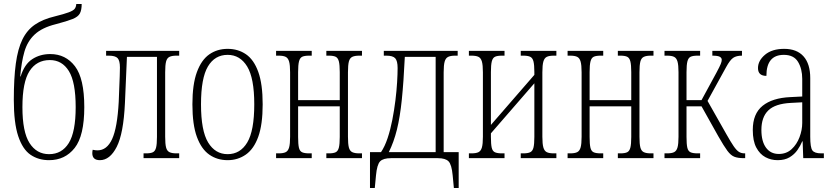

<svg xmlns="http://www.w3.org/2000/svg" viewBox="-20 -790 4156 959"><path d="M225 10Q172 10 132.5 -17Q93 -44 71 -110Q49 -176 49 -291Q49 -399 59 -472.5Q69 -546 92 -593Q115 -640 154.5 -667Q194 -694 253 -708Q301 -720 323.5 -728.5Q346 -737 353 -746Q360 -755 361 -770H388Q388 -740 379 -723Q370 -706 342.5 -695Q315 -684 258 -669Q190 -652 153.5 -618Q117 -584 102 -532Q87 -480 81 -408H83Q102 -469 141 -494.5Q180 -520 231 -520Q308 -520 354.5 -459Q401 -398 401 -255Q401 -112 353 -51Q305 10 225 10ZM225 -20Q289 -20 323.5 -75.5Q358 -131 358 -255Q358 -380 324 -435Q290 -490 229 -490Q163 -490 127.5 -435Q92 -380 92 -255Q92 -131 127.5 -75.5Q163 -20 225 -20Z M479 10Q441 10 441 -25Q441 -29 441.5 -33.5Q442 -38 443 -42Q456 -39 467 -39Q514 -39 540 -95.5Q566 -152 573 -281Q574 -311 575.5 -345.5Q577 -380 578 -409.5Q579 -439 579 -453Q579 -487 567.5 -499.5Q556 -512 523 -512H510V-536H875V-512H861Q839 -512 826.5 -506Q814 -500 809.5 -482.5Q805 -465 805 -429V-107Q805 -71 809.5 -53.5Q814 -36 826.5 -30Q839 -24 861 -24H875V0H697V-24H710Q732 -24 743.5 -29.5Q755 -35 759.5 -52.5Q764 -70 764 -106V-506H614L604 -275Q597 -123 563 -56.5Q529 10 479 10Z M1117 10Q1065 10 1025.5 -17.5Q986 -45 963.5 -106Q941 -167 941 -269Q941 -369 963.5 -430Q986 -491 1025.5 -518.5Q1065 -546 1117 -546Q1169 -546 1208.5 -519Q1248 -492 1270 -431Q1292 -370 1292 -269Q1292 -168 1270 -107Q1248 -46 1208 -18Q1168 10 1117 10ZM1117 -20Q1180 -20 1215 -78.5Q1250 -137 1250 -269Q1250 -400 1214.5 -458Q1179 -516 1117 -516Q1053 -516 1018.5 -458Q984 -400 984 -269Q984 -137 1019.5 -78.5Q1055 -20 1117 -20Z M1359 0V-24H1372Q1395 -24 1407 -30Q1419 -36 1424 -53.5Q1429 -71 1429 -107V-429Q1429 -465 1424 -482.5Q1419 -500 1407 -506Q1395 -512 1372 -512H1359V-536H1537V-512H1524Q1501 -512 1489.5 -506.5Q1478 -501 1473.5 -483.5Q1469 -466 1469 -430V-290H1677V-430Q1677 -466 1672.5 -483.5Q1668 -501 1656.5 -506.5Q1645 -512 1623 -512H1610V-536H1788V-512H1774Q1752 -512 1739.5 -506Q1727 -500 1722.5 -482.5Q1718 -465 1718 -429V-107Q1718 -71 1722.5 -53.5Q1727 -36 1739.5 -30Q1752 -24 1774 -24H1788V0H1610V-24H1623Q1645 -24 1656.5 -29.5Q1668 -35 1672.5 -52.5Q1677 -70 1677 -106V-259H1469V-106Q1469 -70 1473 -52.5Q1477 -35 1489 -29.5Q1501 -24 1524 -24H1537V0Z M1828 149V-30H1883Q1902 -58 1916 -100Q1930 -142 1939.5 -191Q1949 -240 1955 -288.5Q1961 -337 1963.5 -379.5Q1966 -422 1966 -450Q1966 -486 1954 -499Q1942 -512 1910 -512H1897V-536H2266V-512H2253Q2231 -512 2218.5 -506Q2206 -500 2201 -482.5Q2196 -465 2196 -429V-30H2271V149H2247L2241 86Q2236 32 2220.5 16Q2205 0 2167 0H1933Q1894 0 1878.5 16Q1863 32 1858 86L1852 149ZM1922 -30H2156V-506H2002Q1996 -380 1987 -292.5Q1978 -205 1962.5 -142.5Q1947 -80 1922 -30Z M2322 0V-24H2335Q2358 -24 2370 -30Q2382 -36 2387 -53.5Q2392 -71 2392 -107V-429Q2392 -465 2387 -482.5Q2382 -500 2370 -506Q2358 -512 2335 -512H2322V-536H2500V-512H2487Q2464 -512 2452.5 -506.5Q2441 -501 2436.5 -483.5Q2432 -466 2432 -430V-166L2649 -416V-430Q2649 -466 2644.5 -483.5Q2640 -501 2628 -506.5Q2616 -512 2594 -512H2581V-536H2759V-512H2746Q2723 -512 2711 -506Q2699 -500 2694 -482.5Q2689 -465 2689 -429V-107Q2689 -71 2694 -53.5Q2699 -36 2711 -30Q2723 -24 2746 -24H2759V0H2581V-24H2594Q2616 -24 2628 -29.5Q2640 -35 2644.5 -52.5Q2649 -70 2649 -106V-374L2432 -124V-106Q2432 -70 2436 -52.5Q2440 -35 2452 -29.5Q2464 -24 2487 -24H2500V0Z M2815 0V-24H2828Q2851 -24 2863 -30Q2875 -36 2880 -53.5Q2885 -71 2885 -107V-429Q2885 -465 2880 -482.5Q2875 -500 2863 -506Q2851 -512 2828 -512H2815V-536H2993V-512H2980Q2957 -512 2945.5 -506.5Q2934 -501 2929.5 -483.5Q2925 -466 2925 -430V-290H3133V-430Q3133 -466 3128.5 -483.5Q3124 -501 3112.5 -506.5Q3101 -512 3079 -512H3066V-536H3244V-512H3230Q3208 -512 3195.5 -506Q3183 -500 3178.5 -482.5Q3174 -465 3174 -429V-107Q3174 -71 3178.5 -53.5Q3183 -36 3195.5 -30Q3208 -24 3230 -24H3244V0H3066V-24H3079Q3101 -24 3112.5 -29.5Q3124 -35 3128.5 -52.5Q3133 -70 3133 -106V-259H2925V-106Q2925 -70 2929 -52.5Q2933 -35 2945 -29.5Q2957 -24 2980 -24H2993V0Z M3299 0V-24H3312Q3335 -24 3347 -30Q3359 -36 3364 -53.5Q3369 -71 3369 -107V-429Q3369 -465 3364 -482.5Q3359 -500 3347 -506Q3335 -512 3312 -512H3299V-536H3477V-512H3464Q3441 -512 3429.5 -506.5Q3418 -501 3413.5 -483.5Q3409 -466 3409 -430V-290H3484L3559 -428Q3575 -458 3580 -470.5Q3585 -483 3585 -491Q3585 -501 3575 -506.5Q3565 -512 3538 -512V-536H3686V-512Q3658 -512 3642 -501Q3626 -490 3607 -455L3514 -286L3608 -120Q3630 -81 3644 -60.5Q3658 -40 3670 -32Q3682 -24 3699 -24H3702V0H3696Q3666 0 3648 -7Q3630 -14 3613 -37Q3596 -60 3568 -109L3484 -259H3409V-106Q3409 -70 3413 -52.5Q3417 -35 3429 -29.5Q3441 -24 3464 -24H3477V0Z M3864 10Q3831 10 3803 -5Q3775 -20 3757.5 -53Q3740 -86 3740 -141Q3740 -222 3789 -261.5Q3838 -301 3928 -305L3987 -308V-396Q3987 -446 3966 -481Q3945 -516 3895 -516Q3808 -516 3808 -411Q3766 -411 3766 -450Q3766 -487 3801 -516.5Q3836 -546 3897 -546Q3960 -546 3993.5 -508.5Q4027 -471 4027 -400V-107Q4027 -54 4037.5 -39Q4048 -24 4082 -24H4095V0H3992L3989 -84H3987Q3978 -62 3963 -40.5Q3948 -19 3924 -4.5Q3900 10 3864 10ZM3870 -21Q3908 -21 3934 -45Q3960 -69 3973.5 -105Q3987 -141 3987 -176V-279L3930 -276Q3852 -272 3817.5 -238.5Q3783 -205 3783 -141Q3783 -84 3806 -52.5Q3829 -21 3870 -21Z"/></svg>

Font: Noto Serif ExtraCondensed ExtraLight
Style: Regular
Weight: 200
Width: 2
Designer: Monotype Design Team
Foundry: Monotype Imaging Inc.
Version: Version 2.015